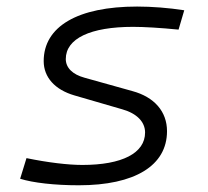

<svg xmlns="http://www.w3.org/2000/svg" viewBox="-20 -547 626 577"><path d="M216.8 9.8C385.3 9.8 481.9 -49.3 481.9 -152.8C481.9 -211.4 444.3 -255.4 377.4 -273.4L233.9 -313.5C198.2 -323.2 177.7 -343.3 177.7 -369.6C177.7 -431.2 251.5 -466.3 379.9 -466.3C412.6 -466.3 462.4 -463.4 516.6 -458L533.7 -516.1C487.3 -523.4 436 -527.3 392.1 -527.3C213.4 -527.3 111.3 -467.3 111.3 -363.3C111.3 -314.9 145 -277.3 203.6 -260.3L348.1 -218.3C391.1 -206.1 416 -180.7 416 -148.9C416 -86.9 347.2 -51.3 227.5 -51.3C184.6 -51.3 123.5 -58.6 59.6 -71.8L40.5 -9.8C79.6 2.4 144 9.8 216.8 9.8Z"/></svg>

Font: Cascadia Mono PL Light
Style: Italic
Weight: 300
Italic angle: -10°
Monospace: yes
Designer: Aaron Bell
Foundry: Saja Typeworks
Version: Version 2404.023